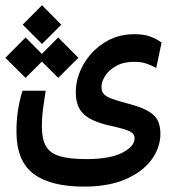

<svg xmlns="http://www.w3.org/2000/svg" viewBox="-45 -525 651 719"><path d="M269 173.8Q144 173.8 80.3 125.7Q16.6 77.6 16.6 -32.7Q16.6 -70.3 21.7 -107.7Q26.9 -145 39.1 -185.1H126Q119.6 -143.6 115.7 -114.5Q111.8 -85.4 111.8 -52.2Q111.8 -4.9 126.7 21.7Q141.6 48.3 178.2 59.6Q214.8 70.8 278.8 70.8Q366.2 70.8 412.6 47.1Q459 23.4 459 -6.8Q459 -23.9 441.4 -33Q423.8 -42 368.2 -54.2Q298.8 -69.3 268.8 -97.2Q238.8 -125 238.8 -179.2Q238.8 -232.9 267.1 -283Q295.4 -333 345 -365Q394.5 -397 459 -397Q492.7 -397 516.6 -388.4Q540.5 -379.9 560.1 -365.7L540 -270.5Q522.5 -280.3 503.2 -286.9Q483.9 -293.5 457.5 -293.5Q417.5 -293.5 390.1 -278.1Q362.8 -262.7 348.9 -241Q335 -219.2 335 -199.7Q335 -183.1 343.5 -173.1Q352.1 -163.1 374.5 -155Q397 -147 439 -135.7Q488.8 -122.6 513.9 -106.4Q539.1 -90.3 547.4 -70.1Q555.7 -49.8 555.7 -23.9Q555.7 26.9 523.2 72Q490.7 117.2 427 145.5Q363.3 173.8 269 173.8ZM172.9 -233.4 111.8 -294.4 50.8 -233.4 -24.9 -308.6 50.8 -384.8 111.8 -323.2 172.9 -384.8 248.5 -308.6ZM112.3 -360.4 40 -432.6 112.3 -505.4 184.6 -432.6Z"/></svg>

Font: CaskaydiaCove NFP
Style: Regular
Weight: 400
Designer: Aaron Bell
Foundry: Saja Typeworks
Version: Version 2111.001; VTT 6.35;Nerd Fonts 3.1.1